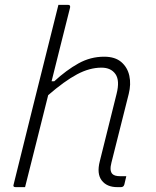

<svg xmlns="http://www.w3.org/2000/svg" viewBox="-20 -769 640 789"><path d="M408 -536Q453 -536 478.5 -514Q504 -492 511.5 -457.5Q519 -423 509 -383Q491 -310 473.5 -242Q456 -174 438 -101Q429 -67 442 -54Q451 -45 473 -45H499Q497 -36 495 -28Q493 -20 491 -11Q488 0 477 0H462Q419 0 398 -27.5Q377 -55 390 -106Q407 -174 424 -242.5Q441 -311 459 -383Q473 -438 454.5 -464.5Q436 -491 397 -491Q348 -491 296.5 -463.5Q245 -436 178 -378Q154 -283 130.5 -188.5Q107 -94 83 0H44Q32 0 36 -11Q75 -170 115 -329.5Q155 -489 195 -649L220 -749H260Q270 -749 268 -738Q249 -663 230 -587Q211 -511 192 -435H203Q253 -481 302.5 -508.5Q352 -536 408 -536Z"/></svg>

Font: Recursive Mn Lnr St Lt
Style: Italic
Weight: 300
Italic angle: -15°
Monospace: yes
Version: Version 1.079;hotconv 1.0.112;makeotfexe 2.5.65598; ttfautoh